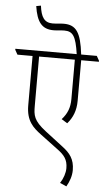

<svg xmlns="http://www.w3.org/2000/svg" viewBox="-90 -925 620 1113"><g transform="rotate(5 220.5 -368.5)"><path d="M340 147C357 117 369 85 369 50C369 -14 341 -48 297 -81L194 -160C120 -217 117 -247 117 -304V-589H325V-360C325 -309 310 -273 279 -239L313 -218C345 -254 362 -297 362 -353V-589H465V-595L450 -622H359C344 -750 315 -791 243 -791C223 -791 201 -787 178 -787C130 -787 110 -818 102 -884L75 -879C89 -787 119 -748 187 -748C206 -748 229 -752 250 -752C300 -752 318 -725 333 -622H-24V-616L-9 -589H79V-302C79 -211 120 -175 168 -139L271 -62C310 -33 331 -8 331 42C331 70 320 103 302 130Z"/></g></svg>

Font: Noto Serif Devanagari Condensed ExtraLight
Style: Regular
Weight: 200
Width: 3
Designer: Universal Thirst, Indian Type Foundry and the Monotype Design Team
Foundry: Monotype Imaging Inc.
Version: Version 2.004